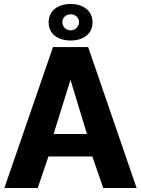

<svg xmlns="http://www.w3.org/2000/svg" viewBox="-20 -947 710 967"><path d="M336 -927C269 -927 225 -891 225 -834C225 -778 269 -743 336 -743C402 -743 446 -778 446 -834C446 -891 402 -927 336 -927ZM294 -835C294 -858 312 -875 336 -875C360 -875 378 -858 378 -835C378 -813 359 -794 336 -794C312 -794 294 -813 294 -835ZM247 -710 2 0H170L224 -159H445L500 0H668L424 -710ZM418 -272H250L335 -545Z"/></svg>

Font: FIGSv2-sans-serif ExtraBold
Style: Regular
Weight: 800
Designer: Matt McInerney, Pablo Impallari, Rodrigo Fuenzalida,Mirko Velimirovic
Foundry: Matt McInerney, Pablo Impallari, Rodrigo Fuenzalida
Version: Version 4.021;hotconv 1.0.109;makeotfexe 2.5.65596